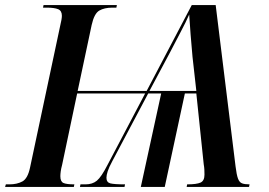

<svg xmlns="http://www.w3.org/2000/svg" viewBox="-42 -734 1058 754"><path d="M-22 0 -19 -10H-5Q25 -10 46 -21.5Q67 -33 76 -76L194 -631Q201 -660 201 -672Q201 -692 186 -698Q171 -704 142 -704H127L129 -714H417L415 -704H399Q368 -704 348 -692.5Q328 -681 318 -636L263 -377H534L711 -714H805L883 -81Q887 -48 892.5 -33Q898 -18 908.5 -14Q919 -10 938 -10L936 0H691L693 -10Q730 -10 745.5 -17Q761 -24 761 -48Q761 -59 760.5 -68.5Q760 -78 758 -89L729 -367H684L605 0H511L591 -367H540L399 -101Q386 -77 381 -61.5Q376 -46 376 -36Q376 -18 391 -14Q406 -10 449 -10L447 0H272L274 -10H294Q321 -10 338.5 -24.5Q356 -39 380 -86L528 -367H261L202 -87Q198 -72 196.5 -61Q195 -50 195 -42Q195 -21 207 -15.5Q219 -10 250 -10L248 0ZM545 -377H729L714 -511Q710 -554 706.5 -598.5Q703 -643 701 -677Q688 -647 667.5 -608.5Q647 -570 625 -527Z"/></svg>

Font: Noto Serif Display Condensed SemiBold
Style: Italic
Weight: 600
Width: 3
Italic angle: -12°
Designer: Monotype Design Team
Foundry: Monotype Imaging Inc.
Version: Version 2.009